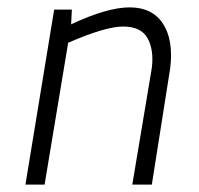

<svg xmlns="http://www.w3.org/2000/svg" viewBox="-20 -501 540 521"><path d="M175 -475 173 -435Q271 -481 332 -481Q393 -481 422 -437Q451 -393 442 -317L392 0H339L392 -317Q398 -366 380 -398Q362 -429 314 -429Q266 -429 165 -385L101 0H49L127 -475Z"/></svg>

Font: Lekton
Style: Italic
Weight: 400
Italic angle: -9.3°
Designer: Paolo Mazzetti, Luciano Perondi, Raffaele Flato, Elena Papassissa, Emilio Macchia, Michela Povoleri, Tobias Seemiller, R
Version: Version 3.000